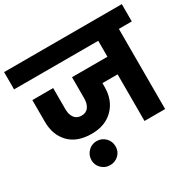

<svg xmlns="http://www.w3.org/2000/svg" viewBox="-204 -932 1268 1263"><g transform="rotate(-30 430.0 -300.5)"><path d="M-17.1 -608.9V-740.2H877V-608.9H778.8V0H622.1V-354H506.8V-324.2Q506.8 -224.6 445.6 -162.4Q384.3 -100.1 280.8 -100.1Q170.4 -100.1 111.1 -161.6Q51.8 -223.1 51.8 -324.2V-487.8H210V-328.1Q210 -285.6 228.8 -261.2Q247.6 -236.8 282.2 -236.8Q316.4 -236.8 334.7 -261.2Q353 -285.6 353 -328.1V-487.8H622.1V-608.9ZM282.2 139.2Q244.1 139.2 217.5 113Q190.9 86.9 190.9 49.8Q190.9 11.2 217.5 -15.9Q244.1 -43 282.2 -43Q320.8 -43 347.4 -16.1Q374 10.7 374 49.8Q374 87.4 347.4 113.3Q320.8 139.2 282.2 139.2Z"/></g></svg>

Font: SVN-Poppins
Style: Bold
Weight: 700
Designer: Ninad Kale (Devanagari), Jonny Pinhorn (Latin)
Foundry: Indian Type Foundry
Version: Version 3.200;PS 1.000;hotconv 16.6.54;makeotf.lib2.5.65590